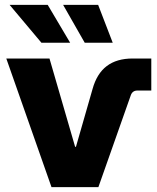

<svg xmlns="http://www.w3.org/2000/svg" viewBox="-20 -770 648 790"><path d="M191.9 0 5.9 -529.3H183.6L289.1 -166H292.5L360.8 -403.8Q378.4 -467.3 419.4 -498.3Q460.4 -529.3 525.9 -529.3H602.5V-397.5H545.4Q524.9 -397.5 518.1 -377.9L384.8 0ZM328.6 -594.2 239.7 -750H383.8L443.8 -594.2ZM150.4 -594.2 19.5 -750H176.3L268.6 -594.2Z"/></svg>

Font: Inter 24pt ExtraBold
Style: Regular
Weight: 800
Designer: Rasmus Andersson
Foundry: rsms
Version: Version 4.001;git-66647c0bb